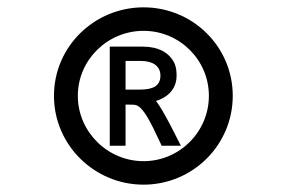

<svg xmlns="http://www.w3.org/2000/svg" viewBox="-20 -487 781 523"><path d="M279 -360V-90H322V-202H331C338 -202 345 -202 349 -201C375 -197 406 -118 419 -93L420 -90H473L469 -97C463 -109 425 -187 405 -212C434 -221 461 -242 461 -281C461 -292 460 -303 456 -313C442 -344 411 -360 369 -360ZM417 -281C417 -252 395 -243 362 -243H322V-321H364C395 -321 417 -308 417 -281ZM192 -226C192 -324 273 -403 371 -403C469 -403 549 -324 549 -226C549 -128 469 -48 371 -48C273 -48 192 -128 192 -226ZM127 -226C127 -92 237 16 371 16C505 16 614 -92 614 -226C614 -360 505 -467 371 -467C237 -467 127 -360 127 -226Z"/></svg>

Font: Charger Monospace
Style: Regular
Weight: 400
Designer: Jasper
Foundry: Cannot Into Space Fonts
Version: Version 0.980